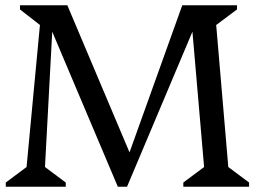

<svg xmlns="http://www.w3.org/2000/svg" viewBox="-20 -710 969 730"><path d="M428 0 136 -690H236L493 -82H455L673 -690H754L463 0ZM2 0V-16L81 -75L133 -627L141 -608L56 -674V-690H184L151 -75L230 -16V0ZM677 0V-16L756 -75L703 -690H881V-674L802 -615L848 -75L927 -16V0Z"/></svg>

Font: Platypi Light Light
Style: Regular
Weight: 300
Version: Version 1.200